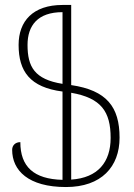

<svg xmlns="http://www.w3.org/2000/svg" viewBox="-20 -744 540 774"><path d="M246 10C389 10 462 -72 462 -189C462 -313 410 -380 267 -401V-724H232C113 -724 55 -659 55 -563C55 -456 101 -392 232 -375V-19C116 -22 62 -72 62 -171C42 -171 29 -158 29 -140C29 -57 94 10 246 10ZM426 -188C426 -91 375 -27 267 -20V-370C388 -349 426 -294 426 -188ZM91 -563C91 -641 132 -695 232 -695V-406C119 -424 91 -475 91 -563Z"/></svg>

Font: Noto Serif Armenian Condensed ExtraLight
Style: Regular
Weight: 200
Width: 3
Designer: Monotype Design Team
Foundry: Monotype Imaging Inc.
Version: Version 2.008